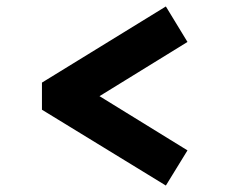

<svg xmlns="http://www.w3.org/2000/svg" viewBox="-20 -601 710 595"><path d="M494 -26 110 -261V-345L494 -581L561 -471L204 -251V-355L561 -135Z"/></svg>

Font: Gabarito
Style: Bold
Weight: 700
Designer: Leandro Assis / Alvaro Franca / Felipe Casaprima
Foundry: Naipe Foundry
Version: Version 1.000